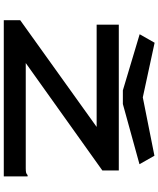

<svg xmlns="http://www.w3.org/2000/svg" viewBox="71 -928 857 1040"><g transform="rotate(90 500.0 -408.5)"><path d="M90 -89 668 -503H114V-623H904V-534L322 -119H892Q909 -119 916 -121Q923 -123 929 -129H936V0H90ZM824 -816 870 -735 544 -645H470L166 -736L212 -817L508 -753Z"/></g></svg>

Font: Inconsolata UltraExpanded Black
Style: Regular
Weight: 900
Width: 9
Monospace: yes
Designer: Raph Levien, Cyreal, Brenton Simpson
Foundry: Raph Levien, Cyreal, Google
Version: Version 3.001; ttfautohint (v1.8.2.53-6de2)